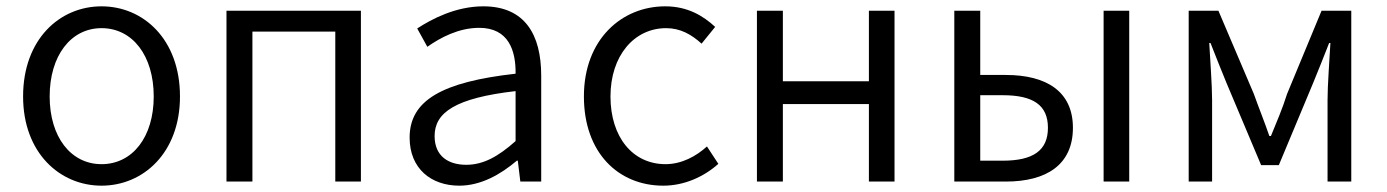

<svg xmlns="http://www.w3.org/2000/svg" viewBox="-20 -574 4385 607"><path d="M301 13C433 13 549 -91 549 -269C549 -450 433 -554 301 -554C169 -554 53 -450 53 -269C53 -91 169 13 301 13ZM301 -55C204 -55 137 -141 137 -269C137 -398 204 -485 301 -485C399 -485 466 -398 466 -269C466 -141 399 -55 301 -55Z M696 0H778V-474H1040V0H1121V-540H696Z M1432 13C1500 13 1562 -22 1614 -66H1617L1625 0H1691V-335C1691 -465 1639 -554 1508 -554C1421 -554 1345 -514 1299 -484L1331 -426C1372 -455 1430 -486 1495 -486C1588 -486 1611 -414 1610 -341C1378 -315 1275 -257 1275 -139C1275 -41 1343 13 1432 13ZM1454 -53C1399 -53 1354 -79 1354 -144C1354 -218 1419 -264 1610 -286V-128C1555 -79 1508 -53 1454 -53Z M2077 13C2142 13 2204 -14 2251 -56L2215 -111C2181 -80 2135 -55 2084 -55C1980 -55 1910 -141 1910 -269C1910 -398 1985 -485 2086 -485C2131 -485 2166 -465 2198 -436L2241 -489C2203 -524 2154 -554 2083 -554C1946 -554 1826 -450 1826 -269C1826 -91 1935 13 2077 13Z M2373 0H2455V-245H2727V0H2808V-540H2727V-317H2455V-540H2373Z M2997 0H3160C3288 0 3372 -53 3372 -170C3372 -285 3288 -337 3160 -337H3079V-540H2997ZM3079 -66V-273H3150C3246 -273 3293 -242 3293 -170C3293 -98 3246 -66 3150 -66ZM3469 0H3550V-540H3469Z M3738 0H3812V-258C3812 -305 3806 -382 3803 -438H3807C3823 -396 3841 -353 3857 -313L3967 -52H4023L4132 -313C4148 -353 4166 -396 4182 -438H4186C4183 -382 4177 -305 4177 -258V0H4252V-540H4158L4049 -277C4035 -232 4016 -188 3998 -144H3993C3978 -188 3960 -232 3944 -277L3832 -540H3738Z"/></svg>

Font: Noto Sans CJK SC DemiLight
Style: Regular
Weight: 350
Designer: Ryoko NISHIZUKA 西塚涼子 (kana, bopomofo & ideographs); Paul D. Hunt (Latin, Greek & Cyrillic); Sandoll Communications 산돌커뮤니
Foundry: Adobe
Version: Version 2.004;hotconv 1.0.118;makeotfexe 2.5.65603